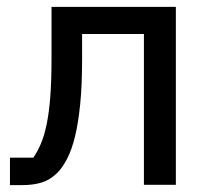

<svg xmlns="http://www.w3.org/2000/svg" viewBox="-20 -538 614 559"><path d="M9 -79H77Q89 -96 99 -119.5Q109 -143 116 -177Q123 -211 126.5 -257.5Q130 -304 130 -367V-518H492V0H399V-439H219V-364Q219 -290 213.5 -235Q208 -180 198.5 -141Q189 -102 175.5 -76Q162 -50 147 -35Q127 -15 102.5 -7Q78 1 43 1H9Z"/></svg>

Font: IBM Plex Sans Text
Style: Regular
Weight: 450
Designer: Mike Abbink, Paul van der Laan, Pieter van Rosmalen
Foundry: Bold Monday
Version: Version 3.005